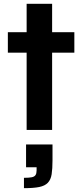

<svg xmlns="http://www.w3.org/2000/svg" viewBox="-20 -678 430 1002"><path d="M119 0V-403H21V-510H119V-658H252V-510H368V-403H252V0ZM105 304V250Q132 250 146 247Q160 244 165.5 235.5Q171 227 171 211V195H116V76H254V159Q254 203 249.5 231.5Q245 260 229.5 276Q214 292 184.5 298Q155 304 105 304Z"/></svg>

Font: Saira Thin SemiBold
Style: Regular
Weight: 600
Version: Version 1.101